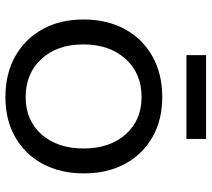

<svg xmlns="http://www.w3.org/2000/svg" viewBox="-54 -660 724 655"><g transform="rotate(90 307.5 -332.0)"><path d="M311 11Q231.5 11 172 -22.2Q112.5 -55.5 79.2 -115.5Q46 -175.5 46 -255.5Q46 -336 79 -396.5Q112 -457 171.8 -490.5Q231.5 -524 310.5 -524Q389 -524 447.5 -490.5Q506 -457 538.5 -397Q571 -337 571 -256.5Q571 -176.5 538.5 -116.2Q506 -56 447.5 -22.5Q389 11 311 11ZM311 -58Q390 -58 438 -112.2Q486 -166.5 486 -255.5Q486 -345 437.8 -399.2Q389.5 -453.5 310.5 -453.5Q230 -453.5 180.5 -398.8Q131 -344 131 -254.5Q131 -166 180.5 -112Q230 -58 311 -58ZM167.5 -606.5V-673.5H453.5V-606.5Z"/></g></svg>

Font: Mooli
Style: Regular
Weight: 400
Designer: Vernon Adams
Foundry: Vernon Adams
Version: Version 1.000; ttfautohint (v1.8.4.7-5d5b);gftools[0.9.33]